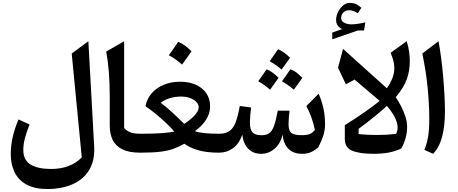

<svg xmlns="http://www.w3.org/2000/svg" viewBox="-20 -1052 3154 1323"><path d="M588.9 -768.1 628.9 -43Q634.3 54.7 594 120.1Q553.7 185.5 479 218Q404.3 250.5 306.2 250.5Q218.3 250.5 162.6 219.7Q106.9 189 80.6 134.8Q54.2 80.6 54.2 10.3Q54.2 -52.2 68.6 -112.3Q83 -172.4 107.9 -229L183.6 -194.3Q163.1 -142.6 151.9 -100.1Q140.6 -57.6 140.6 -18.1Q140.6 51.3 190.9 81.8Q241.2 112.3 331.1 112.3Q465.3 112.3 543.5 32.7L474.1 -683.1Z M835.4 -768.1V-170.9Q849.6 -152.3 875.2 -141.4Q900.9 -130.4 946.8 -130.4H947.3V0H946.8Q868.7 0 822.5 -23.2Q776.4 -46.4 756.3 -88.1Q736.3 -129.9 736.3 -185.1V-386.7Q736.3 -475.6 730.2 -554Q724.1 -632.3 711.4 -696.3Z M1220.7 -488.8Q1314.5 -488.8 1371.1 -442.4Q1427.7 -396 1427.7 -318.8Q1427.7 -268.6 1398.2 -224.4Q1368.7 -180.2 1322.8 -148.4Q1368.7 -130.4 1489.3 -130.4H1489.7V0H1489.3Q1405.3 0 1347.4 -16.4Q1289.6 -32.7 1250.5 -61.5Q1211.4 -39.6 1173.6 -26.1Q1135.7 -12.7 1083 -6.3Q1030.3 0 947.3 0Q940.9 0 935.1 -7.6Q929.2 -15.1 929.2 -34.7V-95.7Q929.2 -114.7 934.3 -122.6Q939.5 -130.4 947.3 -130.4Q1039.1 -130.4 1094 -134.5Q1148.9 -138.7 1180.7 -145.5Q1158.7 -172.4 1124.3 -204.6Q1089.8 -236.8 1052.2 -267.6Q1014.6 -298.3 982.4 -320.3Q992.2 -371.1 1024.9 -408.9Q1057.6 -446.8 1108.2 -467.8Q1158.7 -488.8 1220.7 -488.8ZM1231 -386.7Q1144.5 -386.7 1087.4 -343.8Q1123.5 -317.4 1166.7 -277.6Q1210 -237.8 1249.5 -198.2Q1294.9 -228.5 1322 -258.3Q1349.1 -288.1 1349.1 -312Q1349.1 -342.3 1314 -364.5Q1278.8 -386.7 1231 -386.7ZM1208 -763.7Q1231.4 -754.4 1254.4 -737.8Q1277.3 -721.2 1299.8 -698.2Q1284.2 -675.8 1267.8 -653.1Q1251.5 -630.4 1234.4 -606.9Q1193.4 -644.5 1143.6 -671.4Q1160.2 -694.8 1176 -717.5Q1191.9 -740.2 1208 -763.7Z M2062.5 7.8Q2002 7.8 1967.8 -26.1Q1933.6 -60.1 1927.2 -123.5Q1912.1 -61 1871.3 -26.6Q1830.6 7.8 1778.8 7.8Q1725.6 7.8 1691.4 -26.1Q1657.2 -60.1 1649.4 -123.5Q1627 -60.1 1584.5 -30Q1542 0 1489.7 0Q1480.5 0 1476.1 -7.8Q1471.7 -15.6 1471.7 -34.7V-95.7Q1471.7 -114.7 1476.1 -122.6Q1480.5 -130.4 1489.7 -130.4Q1533.7 -130.4 1560.3 -148.4Q1586.9 -166.5 1603.3 -208.5Q1619.6 -250.5 1632.3 -321.8L1710 -311.5Q1706.5 -283.7 1704.3 -254.2Q1702.1 -224.6 1702.1 -207.5Q1702.1 -160.6 1719.5 -140.4Q1736.8 -120.1 1781.7 -120.1Q1815.4 -120.1 1835.4 -134.5Q1855.5 -148.9 1868.7 -185.8Q1881.8 -222.7 1894 -289.6H1975.1Q1972.7 -272.9 1970.5 -244.1Q1968.3 -215.3 1968.3 -196.8Q1968.3 -152.3 1987.1 -136.5Q2005.9 -120.6 2058.6 -120.6Q2095.2 -120.6 2113.8 -128.2Q2132.3 -135.7 2149.9 -156.2Q2140.6 -200.7 2126 -242.4Q2111.3 -284.2 2090.8 -320.8L2175.3 -406.2Q2194.3 -365.2 2207 -312.7Q2219.7 -260.3 2219.7 -193.8Q2219.7 -159.2 2209.5 -123.3Q2199.2 -87.4 2172.9 -35.6Q2146 -13.7 2120.8 -2.9Q2095.7 7.8 2062.5 7.8ZM1922.9 -491.7Q1957.5 -539.1 1980.5 -574.7Q2011.2 -563.5 2032 -544.7Q2052.7 -525.9 2063.5 -515.6Q2048.8 -495.1 2034.2 -474.6Q2019.5 -454.1 2004.4 -434.1Q1966.3 -467.8 1922.9 -491.7ZM1759.3 -491.7Q1809.1 -563 1817.4 -574.7Q1853 -561.5 1899.9 -515.6Q1861.8 -461.9 1840.8 -434.1Q1805.2 -466.3 1759.3 -491.7ZM1838.4 -629.9Q1880.9 -689.5 1896 -712.9Q1934.1 -697.8 1979 -653.8L1919.9 -572.3Q1884.3 -604.5 1838.4 -629.9Z M2596.2 -356.9 2423.3 -503.9 2363.3 -471.2 2309.1 -585.4 2343.8 -715.3 2645.5 -443.8Q2689.5 -505.4 2696 -561.8Q2702.6 -618.2 2671.4 -688L2782.2 -768.1Q2793.5 -734.4 2798.6 -698.7Q2803.7 -663.1 2803.7 -632.8Q2803.7 -563.5 2783 -505.6Q2762.2 -447.8 2707 -382.3Q2726.1 -354.5 2743.9 -319.8Q2761.7 -285.2 2773.4 -248.5Q2785.2 -211.9 2785.2 -177.7Q2785.2 -101.1 2745.1 -28.3Q2699.7 -8.3 2655.5 -0.2Q2611.3 7.8 2552.7 7.8Q2456.1 7.8 2406 -13.9Q2356 -35.6 2356 -93.3V-189.5Q2436.5 -240.2 2496.3 -282Q2556.2 -323.7 2596.2 -356.9ZM2646 -322.3Q2608.9 -288.1 2560.3 -248.5Q2511.7 -209 2451.2 -164.1L2450.7 -127.9Q2584.5 -115.2 2709.5 -129.4Q2724.6 -160.6 2717.8 -194.6Q2710.9 -228.5 2690.9 -261.5Q2670.9 -294.4 2646 -322.3ZM2330.6 -928.2Q2330.6 -907.2 2351.3 -895.8Q2372.1 -884.3 2400.4 -884.3Q2440.9 -884.3 2497.1 -897.9L2488.8 -842.3H2446.8L2269.5 -781.2V-827.6L2337.9 -851.6Q2295.9 -870.1 2295.9 -915.5Q2295.9 -941.4 2309.1 -968.5Q2322.3 -995.6 2343.8 -1013.9Q2365.2 -1032.2 2390.1 -1032.2Q2411.6 -1032.2 2429 -1025.4Q2446.3 -1018.6 2470.2 -998.5L2445.3 -960.9Q2414.1 -981.4 2386.7 -981.4Q2361.3 -981.4 2345.9 -965.8Q2330.6 -950.2 2330.6 -928.2Z M3001.5 -768.1Q3011.2 -717.8 3019.5 -654.5Q3027.8 -591.3 3033.7 -524.2Q3039.6 -457 3042.7 -394.5Q3045.9 -332 3045.9 -283.7Q3045.9 -183.6 3026.6 -110.1Q3007.3 -36.6 2964.4 7.8L2904.3 -19.5Q2921.9 -61.5 2929.9 -110.1Q2938 -158.7 2938 -233.4Q2938 -332 2926.8 -447Q2915.5 -562 2890.1 -683.1Z"/></svg>

Font: Pinar DS1 SemiBold
Style: Regular
Weight: 600
Designer: Amin Abedi
Version: Version 3.000